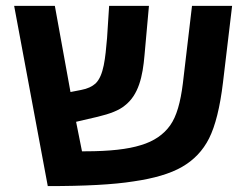

<svg xmlns="http://www.w3.org/2000/svg" viewBox="-20 -626 845 651"><path d="M142 5C267 5 364 0 433 -11C502 -21 557 -37 597 -60C637 -83 668 -115 689 -157C710 -199 726 -262 736 -346L767 -606H631L600 -343C592 -279 579 -232 557 -201C535 -170 502 -147 458 -134C414 -120 351 -113 270 -113H258L238 -213L311 -230C353 -240 384 -252 403 -268C450 -304 464 -367 470 -439L485 -606H350L343 -497C337 -429 332 -370 304 -343C293 -333 277 -325 255 -321L219 -314L166 -606H28Z"/></svg>

Font: Noto Sans Hebrew Droid
Style: Bold
Weight: 700
Designer: Monotype Design Team
Foundry: Monotype Imaging Inc.
Version: Version 1.100